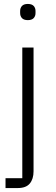

<svg xmlns="http://www.w3.org/2000/svg" viewBox="-20 -753 283 973"><path d="M93 -512H150V115Q150 154 131 177Q112 200 70 200H8V150H93ZM121 -651Q101 -651 91.5 -661Q82 -671 82 -687V-697Q82 -713 91.5 -723Q101 -733 121 -733Q141 -733 150.5 -723Q160 -713 160 -697V-687Q160 -671 150.5 -661Q141 -651 121 -651Z"/></svg>

Font: IBM Plex Thai Light
Style: Regular
Weight: 300
Designer: Mike Abbink, Paul van der Laan, Pieter van Rosmalen, Ben Mitchell, Mark Frömberg
Foundry: Bold Monday
Version: Version 1.0